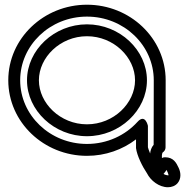

<svg xmlns="http://www.w3.org/2000/svg" viewBox="-20 -630 793 807"><path d="M93.5 -292.6C93.5 -165.7 207.8 -57.5 345.5 -57.5C483.3 -57.5 597.6 -165.7 597.6 -292.6C597.6 -419.5 483.3 -527.7 345.5 -527.7C207.8 -527.7 93.5 -419.5 93.5 -292.6ZM143.5 -292.6C143.5 -388.7 233 -477.7 345.5 -477.7C458.1 -477.7 547.6 -388.7 547.6 -292.6C547.6 -196.5 458.1 -107.5 345.5 -107.5C233 -107.5 143.5 -196.5 143.5 -292.6ZM611 15.1C606 3.3 602.3 -8 601.7 -11.1L601.7 -101.2C601.7 -101.2 590.6 -153.9 558.1 -118C506.7 -61.2 430.6 -25 345.5 -25C189.8 -25 64.8 -145.9 64.8 -292.6C64.8 -439.3 189.8 -560.2 345.5 -560.2C501.2 -560.2 626.3 -439.3 626.3 -292.6L625.8 -21.6C615.9 -9.7 612.5 2.4 611 15.1ZM667.3 101.1C673.6 94.7 677 88.5 680.1 84.1C681.8 88.1 683.2 91.4 685.5 96.3C687.9 101.5 688.3 105.5 688.2 106.9C687.5 107 687 107 686 107C681.6 107 674.6 105.2 667.3 101.1ZM730.8 75.2C721.4 55.1 709.5 31 674 31C668.3 31 667.8 31.2 660.6 34.2C659.2 16.9 663.6 11 663.6 11C671.3 5.9 675.8 -1.5 675.8 -10.4L676.3 -292.6C676.3 -468.9 527 -610.2 345.5 -610.2C164.1 -610.2 14.8 -468.9 14.8 -292.6C14.8 -116.3 164.1 25 345.5 25C423.3 25 494.9 -0.9 551.7 -44.3C551.7 -34 551.7 -23 551.7 -11C551.7 -11 551.3 -10.3 551.6 -8.1C555.7 24.6 579 70.7 597.8 98.4C613.2 129.2 648.6 157 686 157C701.2 157 716.6 151.5 726.7 139.5C734.8 129.8 738.3 117.8 738.2 106.3C738.2 95.7 735.5 85.2 730.8 75.2Z"/></svg>

Font: Hi.
Style: Regular
Weight: 400
Designer: Mew Too, Robert Jablonski
Foundry: Cannot Into Space Fonts
Version: Version 1.996